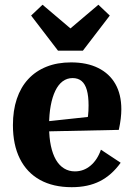

<svg xmlns="http://www.w3.org/2000/svg" viewBox="-20 -768 558 798"><path d="M278 10Q200.9 10 146.2 -20.3Q91.5 -50.6 62.6 -108.4Q33.7 -166.2 33.7 -248Q33.7 -308.7 49.9 -357Q66.1 -405.4 97.2 -439Q128.3 -472.7 173.2 -490.7Q218.1 -508.7 275.4 -508.7Q341.5 -508.7 388.4 -485.3Q435.2 -462 459.7 -418.7Q484.3 -375.4 484.3 -313.6Q484.3 -296.3 481.9 -275.5Q479.5 -254.6 473.8 -228.2L139.3 -221.2V-259.7L384.1 -286.1L337.6 -247.3Q343.6 -269.5 345.9 -287.1Q348.1 -304.8 348.1 -329.9Q348.1 -368.3 341 -393.6Q333.9 -418.8 319.2 -431.1Q304.5 -443.5 281.8 -443.5Q258.5 -443.5 240.3 -429.9Q222.2 -416.2 209.8 -390.5Q197.4 -364.7 190.8 -328.7Q184.1 -292.8 184.1 -248.4V-240.9Q184.1 -196.1 191.6 -161.4Q199.1 -126.8 212.7 -103.5Q226.4 -80.2 246.3 -68Q266.3 -55.7 291.2 -55.7Q327.9 -55.7 356.3 -79.6Q384.8 -103.5 399.5 -145.9L481.5 -91.6Q444.2 -39.7 395.1 -14.9Q346 10 278 10ZM221.1 -557.4 109.3 -703.3 156.8 -748.3 272.8 -649.9 388.9 -748.3 436.3 -703.3 324.5 -557.4Z"/></svg>

Font: Sutasoma
Style: Regular
Weight: 400
Designer: Izhar Fathurrohim, Akbar Rohmanto, Arusyal Khofiqoini
Foundry: Kiwari Kolektiv
Version: Version 1.102